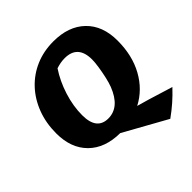

<svg xmlns="http://www.w3.org/2000/svg" viewBox="-216 -836 1169 1169"><g transform="rotate(-45 368.0 -251.5)"><path d="M590 167 313 13Q183 12 109.5 -61Q36 -134 36 -261Q36 -350 64.5 -425Q93 -500 144.5 -555Q196 -610 266 -640Q336 -670 420 -670Q550 -670 625 -597.5Q700 -525 700 -397Q700 -269 647.5 -174Q595 -79 503 -31Q540 -21 580 -9L736 39Q700 77 666.5 106.5Q633 136 590 167ZM325 -101Q422 -101 471 -226Q481 -252 489.5 -290Q498 -328 503.5 -365Q509 -402 509 -425Q509 -549 396 -549Q361 -549 322 -536Q278 -470 252 -388Q226 -306 226 -228Q226 -101 325 -101Z"/></g></svg>

Font: Piazzolla ExtraBold
Style: Italic
Weight: 800
Italic angle: -11.3°
Designer: Juan Pablo del Peral
Foundry: Huerta Tipografica
Version: Version 1.330